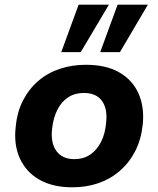

<svg xmlns="http://www.w3.org/2000/svg" viewBox="-20 -787 674 818"><path d="M288 11Q204 11 147 -22Q90 -55 64 -113.5Q38 -172 47 -247Q53 -311 78.5 -360Q104 -409 144 -443Q184 -477 235.5 -494Q287 -511 346 -511Q431 -511 487.5 -479Q544 -447 570 -389Q596 -331 588 -255Q581 -191 555.5 -142Q530 -93 490 -58.5Q450 -24 399 -6.5Q348 11 288 11ZM297 -109Q336 -109 364.5 -128.5Q393 -148 410.5 -182.5Q428 -217 432 -263Q439 -323 414.5 -357Q390 -391 337 -391Q299 -391 270.5 -372.5Q242 -354 224.5 -319.5Q207 -285 202 -239Q195 -179 220 -144Q245 -109 297 -109ZM407 -565 481 -767H610L491 -565ZM241 -565 315 -767H444L324 -565Z"/></svg>

Font: Nunito Sans 8pt ExtraBold
Style: Italic
Weight: 800
Italic angle: -9°
Version: Version 3.101;gftools[0.9.27]